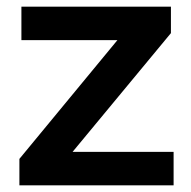

<svg xmlns="http://www.w3.org/2000/svg" viewBox="-20 -554 572 574"><path d="M499 -100V0H38V-79L331 -434H44V-534H491V-455L197 -100Z"/></svg>

Font: mBank SemiBold
Style: Regular
Weight: 600
Designer: Julieta Ulanovsky
Foundry: Julieta Ulanovsky
Version: Version 7.200